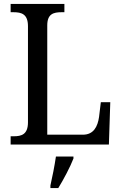

<svg xmlns="http://www.w3.org/2000/svg" viewBox="-20 -734 617 975"><path d="M34 0H533L540 -215H492L483 -140C476 -92 456 -50 401 -50H220V-605C220 -663 251 -672 293 -672H307V-714H34V-672H48C89 -672 122 -663 122 -601V-113C122 -51 89 -42 50 -42H34ZM236 208V221H276C302 179 337 113 353 71V61H264C257 109 246 164 236 208Z"/></svg>

Font: Noto Serif Lao SemiCondensed
Style: Regular
Weight: 400
Width: 4
Designer: Monotype Design Team
Foundry: Monotype Imaging Inc.
Version: Version 2.003